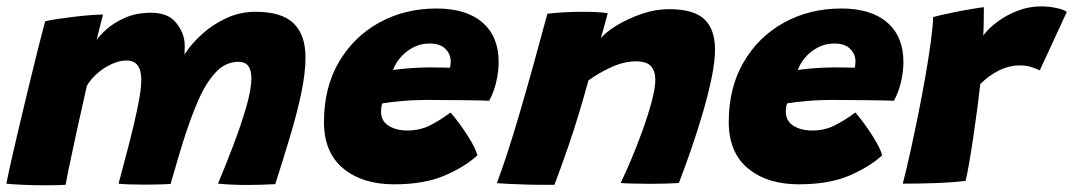

<svg xmlns="http://www.w3.org/2000/svg" viewBox="-30 -558 3282 587"><path d="M-10.5 3.5Q-4.5 -27.5 7 -78.2Q18.5 -129 32.8 -189Q47 -249 61.5 -308.2Q76 -367.5 88.2 -416.5Q100.5 -465.5 108 -493Q122.5 -496.5 146.2 -500Q170 -503.5 196.8 -506.8Q223.5 -510 247.2 -511.8Q271 -513.5 285 -513.5Q280.5 -496.5 274.2 -471.5Q268 -446.5 265.5 -435.5Q272.5 -447.5 294.5 -467.5Q316.5 -487.5 351.2 -503.2Q386 -519 431.5 -519Q480 -519 503.8 -493.5Q527.5 -468 533.5 -435Q535 -424.5 534.8 -413.2Q534.5 -402 534 -391.5Q554.5 -423.5 587.5 -453.5Q620.5 -483.5 662.5 -502.8Q704.5 -522 751 -522Q831 -522 867.5 -486.8Q904 -451.5 904 -382Q904 -334.5 890.8 -272Q877.5 -209.5 856.2 -138.8Q835 -68 811.5 5Q791 6 768.8 6.8Q746.5 7.5 725.5 7.5Q703 7.5 680.5 6.5Q658 5.5 636.5 3.5Q659.5 -51.5 683 -113Q706.5 -174.5 722.5 -229.5Q738.5 -284.5 738.5 -319.5Q738.5 -369 699.5 -369Q659 -369 628.8 -336.2Q598.5 -303.5 574.2 -246.8Q550 -190 528 -119Q519 -90 510 -59Q501 -28 491.5 4.5Q480.5 5 460 5.8Q439.5 6.5 417.5 6.5Q391 6.5 366.8 5.8Q342.5 5 332.5 3.5Q349 -57.5 365 -119.5Q381 -181.5 391.5 -233.2Q402 -285 402 -314Q402 -373 357 -373Q334.5 -373 310.5 -361.8Q286.5 -350.5 266.5 -332.8Q246.5 -315 235.5 -295.5Q217.5 -216 203 -149.8Q188.5 -83.5 180 -41.8Q171.5 0 170.5 7Q164.5 7.5 145 8Q125.5 8.5 111 8.5Q75 8.5 40 7Q5 5.5 -10.5 3.5Z M1429.5 -83Q1390 -47 1328.2 -20.8Q1266.5 5.5 1174.5 5.5Q1078 5.5 1019.2 -43.2Q960.5 -92 960.5 -185Q960.5 -290.5 1006.2 -368.5Q1052 -446.5 1130 -489.2Q1208 -532 1304.5 -532Q1395.5 -532 1445 -489.2Q1494.5 -446.5 1494.5 -368.5Q1494.5 -338.5 1487 -307Q1479.5 -275.5 1465.5 -250Q1458 -250.5 1432.2 -251Q1406.5 -251.5 1374.2 -251.8Q1342 -252 1314.2 -252.2Q1286.5 -252.5 1276 -252.5Q1235 -252.5 1197.2 -249Q1159.5 -245.5 1139 -242Q1135 -232 1135 -216.5Q1135 -188 1158.2 -173.5Q1181.5 -159 1215.5 -159Q1253 -159 1283.8 -174.2Q1314.5 -189.5 1347.5 -214Q1350 -211.5 1361.2 -197.5Q1372.5 -183.5 1386.5 -163.2Q1400.5 -143 1412.8 -121.5Q1425 -100 1429.5 -83ZM1172 -344Q1188 -346.5 1216.5 -349Q1245 -351.5 1281.5 -352Q1302.5 -352 1321 -351.5Q1339.5 -351 1345.5 -351Q1347 -356 1347.5 -361.5Q1348 -367 1348 -372.5Q1347 -394 1330.8 -409.5Q1314.5 -425 1283.5 -425Q1255 -425 1231.8 -412.2Q1208.5 -399.5 1193 -380.8Q1177.5 -362 1172 -344Z M1665 7Q1647.5 7 1622.8 7Q1598 7 1572.5 6Q1552 5.5 1525.5 4.2Q1499 3 1489 2Q1520.5 -81.5 1559.2 -213.8Q1598 -346 1643.5 -516Q1692 -522 1754.5 -522Q1775.5 -522 1794.8 -521Q1814 -520 1828 -517.5Q1827 -513 1823.2 -499.5Q1819.5 -486 1815 -469.8Q1810.5 -453.5 1807 -441.5Q1822.5 -460 1856 -480.5Q1889.5 -501 1931.8 -515.5Q1974 -530 2015 -530Q2091 -530 2123.5 -499.2Q2156 -468.5 2156 -406.5Q2156 -371 2145.8 -320.8Q2135.5 -270.5 2118.8 -213.5Q2102 -156.5 2082.8 -100.8Q2063.5 -45 2045.5 1.5Q2033.5 2.5 2009.5 3.2Q1985.5 4 1959 4Q1930 4 1904.5 3.2Q1879 2.5 1867.5 1.5Q1881 -26 1899 -68.5Q1917 -111 1934 -158Q1951 -205 1962.2 -246.5Q1973.5 -288 1973.5 -314.5Q1973.5 -340.5 1960.2 -355.5Q1947 -370.5 1914 -370.5Q1877.5 -370.5 1837.2 -351.8Q1797 -333 1769 -312Q1737 -196 1709.2 -115.5Q1681.5 -35 1665 7Z M2667 -83Q2627.5 -47 2565.8 -20.8Q2504 5.5 2412 5.5Q2315.5 5.5 2256.8 -43.2Q2198 -92 2198 -185Q2198 -290.5 2243.8 -368.5Q2289.5 -446.5 2367.5 -489.2Q2445.5 -532 2542 -532Q2633 -532 2682.5 -489.2Q2732 -446.5 2732 -368.5Q2732 -338.5 2724.5 -307Q2717 -275.5 2703 -250Q2695.5 -250.5 2669.8 -251Q2644 -251.5 2611.8 -251.8Q2579.5 -252 2551.8 -252.2Q2524 -252.5 2513.5 -252.5Q2472.5 -252.5 2434.8 -249Q2397 -245.5 2376.5 -242Q2372.5 -232 2372.5 -216.5Q2372.5 -188 2395.8 -173.5Q2419 -159 2453 -159Q2490.5 -159 2521.2 -174.2Q2552 -189.5 2585 -214Q2587.5 -211.5 2598.8 -197.5Q2610 -183.5 2624 -163.2Q2638 -143 2650.2 -121.5Q2662.5 -100 2667 -83ZM2409.5 -344Q2425.5 -346.5 2454 -349Q2482.5 -351.5 2519 -352Q2540 -352 2558.5 -351.5Q2577 -351 2583 -351Q2584.5 -356 2585 -361.5Q2585.5 -367 2585.5 -372.5Q2584.5 -394 2568.2 -409.5Q2552 -425 2521 -425Q2492.5 -425 2469.2 -412.2Q2446 -399.5 2430.5 -380.8Q2415 -362 2409.5 -344Z M2976 -449.5Q2992 -471 3019.5 -491.5Q3047 -512 3081.5 -525.2Q3116 -538.5 3153 -538.5Q3176 -538.5 3199.8 -533.5Q3223.5 -528.5 3231.5 -521.5L3149 -343Q3139 -347.5 3123.8 -352.8Q3108.5 -358 3087.5 -358Q3055.5 -358 3024.5 -342.8Q2993.5 -327.5 2967 -301Q2964 -273.5 2958.5 -230.8Q2953 -188 2946.2 -142.5Q2939.5 -97 2933 -59.5Q2926.5 -22 2922 -5Q2881 0 2829.5 1.8Q2778 3.5 2730 3.5Q2741 -38.5 2753 -93Q2765 -147.5 2777 -206.8Q2789 -266 2799 -323.2Q2809 -380.5 2815.5 -428.2Q2822 -476 2823 -506Q2852 -513.5 2885.5 -520.2Q2919 -527 2945 -531.2Q2971 -535.5 2978 -536Q2978 -518.5 2977.5 -491.2Q2977 -464 2976 -449.5Z"/></svg>

Font: Grandstander ExtraBold
Style: Italic
Weight: 800
Italic angle: -15°
Designer: Tyler Finck
Foundry: Etcetera Type Co
Version: Version 1.200; ttfautohint (v1.8.3)